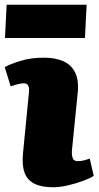

<svg xmlns="http://www.w3.org/2000/svg" viewBox="-22 -775 417 809"><path d="M100 -386Q102 -404 97 -414Q92 -424 79 -424Q67 -424 53.5 -420.5Q40 -417 23 -411L-2 -492Q18 -504 62.5 -518Q107 -532 163 -532Q209 -532 242.5 -518Q276 -504 293 -472.5Q310 -441 306 -390L281 -140Q280 -121 284.5 -108.5Q289 -96 306 -96Q320 -96 333 -99.5Q346 -103 356 -107L373 -34Q358 -24 328.5 -13Q299 -2 264.5 6Q230 14 202 14Q153 14 123 -1Q93 -16 81.5 -47.5Q70 -79 75 -130ZM6 -755H343L336 -615H-1Z"/></svg>

Font: Literata 18pt Black
Style: Italic
Weight: 900
Italic angle: -2°
Designer: Latin by Veronika Burian and Jose Scaglione. Greek by Irene Vlachou. Cyrillic by Vera Evstafieva
Foundry: TypeTogether
Version: Version 3.103;gftools[0.9.29]